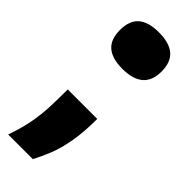

<svg xmlns="http://www.w3.org/2000/svg" viewBox="-224 -520 672 672"><g transform="rotate(45 112.5 -184.0)"><path d="M-10 129Q8 78 15.5 36.5Q23 -5 24.5 -45Q26 -85 26 -130H172Q172 -65 163.5 -17Q155 31 141 66Q127 101 112 129ZM110 -316Q59 -316 33.5 -338Q8 -360 8 -406Q8 -453 33.5 -475Q59 -497 110 -497Q162 -497 188 -475Q214 -453 214 -406Q214 -316 110 -316Z"/></g></svg>

Font: Bricolage Grotesque 96pt ExtraBold
Style: Regular
Weight: 800
Designer: Mathieu Triay
Foundry: Atelier Triay
Version: Version 1.001;gftools[0.9.33.dev8+g029e19f]